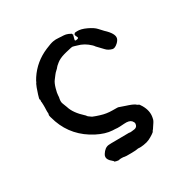

<svg xmlns="http://www.w3.org/2000/svg" viewBox="-141 -565 830 850"><g transform="rotate(-30 273.5 -139.5)"><path d="M316 -433 318 -432Q319 -432 320.5 -430.5Q322 -429 325 -429L326 -428L329 -426Q325 -424 333 -422L337 -421Q331 -422 330 -421.5Q329 -421 330 -419.5Q331 -418 327 -406Q323 -394 326.5 -393Q330 -392 337.5 -394Q345 -396 342 -401.5Q339 -407 337.5 -411.5Q336 -416 336 -417Q338 -417 337.5 -419Q337 -421 337.5 -421Q338 -421 339 -421Q340 -421 340.5 -421.5Q341 -422 341 -423Q341 -424 342 -424Q344 -423 344 -424L345 -425Q346 -424 353 -425Q373 -426 400.5 -413Q428 -400 439.5 -387Q451 -374 459 -366Q496 -332 491 -310Q489 -301 479 -291Q462 -275 450 -278Q431 -283 420 -295Q409 -307 399 -317Q389 -327 389 -328Q389 -329 382 -336Q355 -362 322 -370Q311 -373 309 -374Q301 -377 294 -375Q287 -373 279 -371.5Q271 -370 266 -368.5Q261 -367 253 -365Q229 -358 214.5 -346.5Q200 -335 197.5 -331Q195 -327 187.5 -320.5Q180 -314 174.5 -306.5Q169 -299 160.5 -288Q152 -277 145.5 -254Q139 -231 139 -221Q139 -211 137 -205Q134 -189 138.5 -179Q143 -169 147 -157Q157 -122 199 -84Q203 -81 202.5 -80Q202 -79 208 -74L222 -64Q236 -58 239 -57.5Q242 -57 256 -52Q284 -43 314.5 -43Q345 -43 344 -42L376 -31Q382 -29 388 -27Q394 -25 397.5 -23.5Q401 -22 403.5 -21Q406 -20 410.5 -17.5Q415 -15 415 -15Q415 -15 420 -11Q425 -7 427.5 -7Q430 -7 439 8Q458 41 452 72Q450 84 447.5 88Q445 92 443.5 95Q442 98 439.5 101Q437 104 432.5 111.5Q428 119 425 122Q422 125 422 127Q422 129 411 136.5Q400 144 387.5 150Q375 156 357 158.5Q339 161 333 160Q327 159 323 160.5Q319 162 290 162.5Q261 163 257.5 161.5Q254 160 243.5 160Q233 160 232 161Q228 163 217.5 160.5Q207 158 207.5 156.5Q208 155 205.5 153Q203 151 199 147Q195 143 193.5 142Q192 141 188 135Q179 121 188 107Q203 83 223 81Q228 80 271.5 80Q315 80 322.5 79.5Q330 79 330.5 80Q331 81 341 80Q351 79 357 78Q372 75 373 58Q373 51 366 43Q356 32 329.5 34Q303 36 294.5 35.5Q286 35 283 34.5Q280 34 270 34Q235 32 194 11Q103 -36 70 -128Q58 -163 60 -167Q62 -171 61.5 -175.5Q61 -180 61 -180.5Q61 -181 61 -188.5Q61 -196 61.5 -204Q62 -212 61.5 -216Q61 -220 61 -227Q61 -234 60 -234V-235Q62 -244 59.5 -245.5Q57 -247 64 -268.5Q71 -290 74 -298Q82 -318 83 -317L85 -321Q85 -323 95 -339Q133 -397 199 -425Q227 -437 240 -439Q253 -441 253.5 -440.5Q254 -440 267 -440Q300 -439 307.5 -436Q315 -433 316 -433Z"/></g></svg>

Font: TT2020 Style E
Style: Regular
Weight: 400
Version: Version 00.2